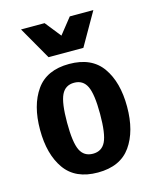

<svg xmlns="http://www.w3.org/2000/svg" viewBox="-101 -709 641 791"><g transform="rotate(-15 219.0 -313.5)"><path d="M33.2 -218.8Q33.2 -323.2 78.1 -386.7Q123 -450.2 218.8 -450.2Q314.5 -450.2 359.4 -386.7Q404.3 -323.2 404.3 -218.8Q404.3 -114.3 359.4 -50.8Q314.5 12.7 218.8 12.7Q123 12.7 78.1 -50.8Q33.2 -114.3 33.2 -218.8ZM289.1 -218.7Q289.1 -302.7 272.8 -336.4Q256.6 -370.1 218.6 -370.1Q180.7 -370.1 164.6 -336.4Q148.4 -302.7 148.4 -218.7Q148.4 -133.8 164.7 -100.6Q180.9 -67.4 218.9 -67.4Q256.8 -67.4 272.9 -100.6Q289.1 -133.8 289.1 -218.7ZM64.5 -638.7H165L252 -529.3H185.5L272.5 -638.7H373L293 -499H144.5Z"/></g></svg>

Font: Sudo Var
Style: Regular
Weight: 400
Monospace: yes
Designer: Jens Kutilek
Foundry: Jens Kutilek
Version: Version 0.065;FEAKit 1.0